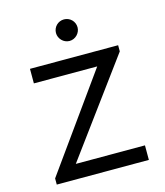

<svg xmlns="http://www.w3.org/2000/svg" viewBox="-126 -964 908 1058"><g transform="rotate(-15 328.0 -434.5)"><path d="M338.9 -869.1C304.7 -869.1 277.3 -841.8 277.3 -807.6C277.3 -775.4 304.7 -746.1 338.9 -746.1C373 -746.1 400.4 -775.4 400.4 -807.6C400.4 -841.8 373 -869.1 338.9 -869.1ZM87.9 -654.3V-571.3H449.2L65.4 -35.2V0H590.8V-83H196.3L590.8 -619.1V-654.3Z"/></g></svg>

Font: Sen-gleads
Style: Regular
Weight: 400
Designer: Kosal Sen, Philatype
Foundry: Philatype
Version: Version 1.004; ttfautohint (v1.8.3)